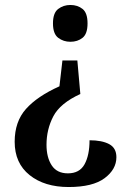

<svg xmlns="http://www.w3.org/2000/svg" viewBox="-20 -560 519 772"><path d="M303 -182Q222 -145 194.5 -92.5Q167 -40 167 22Q167 73 188 105Q209 137 253 137Q300 137 320 100.5Q340 64 340 4Q390 4 419 19.5Q448 35 448 72Q448 121 400.5 156.5Q353 192 256 192Q159 192 99 144Q39 96 39 10Q39 -71 84.5 -122Q130 -173 219 -213L231 -317H291ZM263 -540Q292 -540 312 -524Q332 -508 332 -466Q332 -424 312 -408Q292 -392 263 -392Q235 -392 214 -408Q193 -424 193 -466Q193 -508 214 -524Q235 -540 263 -540Z"/></svg>

Font: Noto Serif Sinhala SemiCondensed SemiBold
Style: Regular
Weight: 600
Width: 4
Designer: Jelle Bosma - Monotype Design Team
Foundry: Monotype Imaging Inc.
Version: Version 2.007; ttfautohint (v1.8.4.7-5d5b)